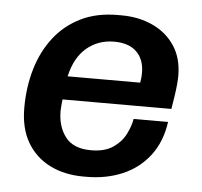

<svg xmlns="http://www.w3.org/2000/svg" viewBox="-44 -566 656 622"><g transform="rotate(5 284.5 -255.5)"><path d="M249 10Q187 10 139.5 -14Q92 -38 65.5 -83.5Q39 -129 39 -195Q39 -263 56.5 -322Q74 -381 108.5 -425.5Q143 -470 194.5 -495.5Q246 -521 315 -521H327Q383 -521 428.5 -500Q474 -479 500.5 -439Q527 -399 527 -342Q527 -330 525.5 -313.5Q524 -297 521 -277Q518 -257 514 -233H160Q159 -224 158 -213Q157 -202 157 -195Q157 -144 183 -110.5Q209 -77 266 -77Q310 -77 337 -95Q364 -113 377.5 -139.5Q391 -166 395 -190H507Q498 -125 463.5 -80Q429 -35 376 -12.5Q323 10 259 10ZM170 -309H406Q408 -320 408.5 -327Q409 -334 409 -341Q409 -385 383.5 -409.5Q358 -434 311 -434Q259 -434 221.5 -402.5Q184 -371 170 -309Z"/></g></svg>

Font: Chivo Medium
Style: Italic
Weight: 500
Italic angle: -8.05°
Designer: Hector Gatti
Foundry: Omnibus-Type
Version: Version 2.002